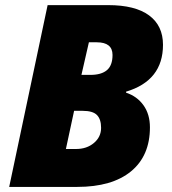

<svg xmlns="http://www.w3.org/2000/svg" viewBox="-20 -734 674 754"><path d="M167 -713.9H404.8Q510.7 -713.9 565.4 -673.6Q620.1 -633.3 620.1 -558.1Q620.1 -417.5 475.1 -374V-370.1Q518.1 -356 543.5 -320.6Q568.8 -285.2 568.8 -233.9Q568.8 -122.1 494.4 -61Q419.9 0 283.2 0H16.1ZM299.8 -439.9H335Q377.9 -439.9 399.9 -458.5Q421.9 -477.1 421.9 -518.1Q421.9 -567.9 359.9 -567.9H329.1ZM271 -298.8 238.8 -148.9H278.8Q320.8 -148.9 348.9 -172.6Q377 -196.3 377 -231.9Q377 -265.6 360.8 -282.2Q344.7 -298.8 304.2 -298.8Z"/></svg>

Font: Open Sans Extrabold
Style: Italic
Weight: 800
Italic angle: -12°
Foundry: Ascender Corporation
Version: Version 1.10